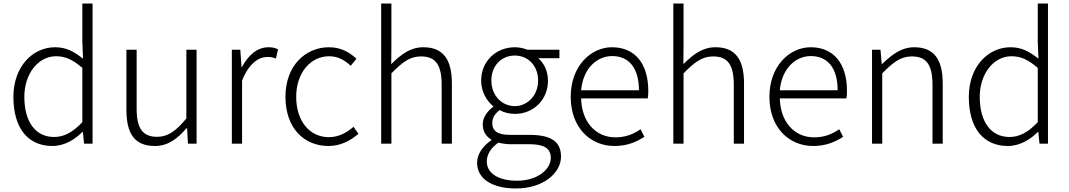

<svg xmlns="http://www.w3.org/2000/svg" viewBox="-20 -815 6064 1089"><path d="M277 13C346 13 405 -24 448 -67H450L457 0H505V-795H447V-578L451 -482C399 -523 356 -547 292 -547C166 -547 56 -438 56 -266C56 -85 141 13 277 13ZM287 -38C179 -38 118 -127 118 -266C118 -397 197 -496 298 -496C349 -496 391 -478 447 -430V-122C394 -66 344 -38 287 -38Z M858 13C934 13 986 -28 1038 -88H1041L1046 0H1095V-533H1037V-143C977 -71 932 -39 871 -39C787 -39 755 -90 755 -199V-533H697V-192C697 -55 745 13 858 13Z M1295 0H1353V-358C1392 -457 1449 -492 1496 -492C1517 -492 1526 -490 1545 -483L1557 -535C1540 -544 1524 -547 1503 -547C1439 -547 1388 -502 1352 -434H1350L1343 -533H1295Z M1843 13C1911 13 1966 -16 2013 -56L1985 -96C1949 -64 1902 -37 1846 -37C1734 -37 1660 -130 1660 -266C1660 -402 1741 -496 1847 -496C1898 -496 1936 -473 1969 -442L2002 -482C1965 -515 1918 -547 1846 -547C1714 -547 1599 -444 1599 -266C1599 -89 1704 13 1843 13Z M2142 0H2200V-399C2263 -463 2305 -495 2368 -495C2452 -495 2485 -446 2485 -333V0H2543V-341C2543 -478 2494 -547 2381 -547C2308 -547 2255 -507 2199 -451L2200 -567V-795H2142Z M2906 254C3062 254 3162 166 3162 73C3162 -12 3105 -50 2984 -50H2872C2795 -50 2772 -78 2772 -117C2772 -152 2791 -172 2814 -191C2838 -176 2871 -169 2900 -169C3005 -169 3088 -248 3088 -357C3088 -413 3065 -457 3033 -485H3153V-533H2971C2954 -540 2929 -547 2900 -547C2795 -547 2709 -469 2709 -358C2709 -294 2742 -241 2777 -213V-209C2753 -191 2718 -156 2718 -110C2718 -67 2739 -40 2766 -24V-19C2717 14 2686 61 2686 108C2686 200 2773 254 2906 254ZM2900 -213C2829 -213 2767 -271 2767 -358C2767 -446 2827 -500 2900 -500C2972 -500 3032 -446 3032 -358C3032 -271 2969 -213 2900 -213ZM2913 210C2804 210 2741 166 2741 101C2741 65 2760 26 2807 -6C2834 1 2862 3 2874 3H2983C3063 3 3104 24 3104 81C3104 145 3029 210 2913 210Z M3465 13C3542 13 3592 -12 3635 -39L3613 -82C3573 -54 3528 -36 3471 -36C3356 -36 3279 -126 3276 -257H3654C3656 -270 3657 -284 3657 -299C3657 -456 3580 -547 3451 -547C3330 -547 3217 -439 3217 -266C3217 -91 3328 13 3465 13ZM3276 -303C3287 -426 3365 -497 3452 -497C3545 -497 3604 -432 3604 -303Z M3799 0H3857V-399C3920 -463 3962 -495 4025 -495C4109 -495 4142 -446 4142 -333V0H4200V-341C4200 -478 4151 -547 4038 -547C3965 -547 3912 -507 3856 -451L3857 -567V-795H3799Z M4592 13C4669 13 4719 -12 4762 -39L4740 -82C4700 -54 4655 -36 4598 -36C4483 -36 4406 -126 4403 -257H4781C4783 -270 4784 -284 4784 -299C4784 -456 4707 -547 4578 -547C4457 -547 4344 -439 4344 -266C4344 -91 4455 13 4592 13ZM4403 -303C4414 -426 4492 -497 4579 -497C4672 -497 4731 -432 4731 -303Z M4926 0H4984V-399C5047 -463 5089 -495 5152 -495C5236 -495 5269 -446 5269 -333V0H5327V-341C5327 -478 5278 -547 5165 -547C5092 -547 5039 -505 4983 -452H4981L4974 -533H4926Z M5696 13C5765 13 5824 -24 5867 -67H5869L5876 0H5924V-795H5866V-578L5870 -482C5818 -523 5775 -547 5711 -547C5585 -547 5475 -438 5475 -266C5475 -85 5560 13 5696 13ZM5706 -38C5598 -38 5537 -127 5537 -266C5537 -397 5616 -496 5717 -496C5768 -496 5810 -478 5866 -430V-122C5813 -66 5763 -38 5706 -38Z"/></svg>

Font: Spoqa Han Sans Neo Light
Style: Regular
Weight: 300
Designer: [Spoqa Han Sans Neo] Dong-huui Kim ___ Younghwa Kang ___ Yujin Lee ___ [Noto Sans] Ryoko NISHIZUKA ____ (kana & ideograp
Foundry: Spoqa (http://www.spoqa-han-sans.com)
Version: Version 1.100;hotconv 1.0.109;makeotfexe 2.5.65596